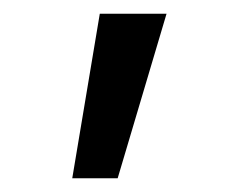

<svg xmlns="http://www.w3.org/2000/svg" viewBox="-20 -140 357 279"><path d="M85 119 125 -120H222L151 119Z"/></svg>

Font: Plus Jakarta Text
Style: Regular
Weight: 400
Designer: Gumpita Rahayu
Foundry: Tokotype Studio
Version: Version 1.000